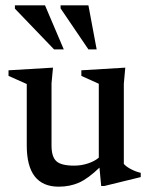

<svg xmlns="http://www.w3.org/2000/svg" viewBox="-20 -690 566 721"><path d="M173.5 -143.5Q173.5 -101 191.8 -84.5Q210 -68 258.5 -68Q285 -68 310.2 -76.2Q335.5 -84.5 351 -98V-375.5L285.5 -405V-426L450.5 -436L445 -376V-74.5Q454.5 -63.5 473.2 -54Q492 -44.5 508.5 -41V-25L371.5 8.5H360L353.5 -60.5Q311 -19.5 276.8 -4.2Q242.5 11 200.5 11Q80.5 11 80.5 -143.5V-374.5L12 -405V-426L179 -436L173.5 -377ZM219.5 -504.5H183L36 -657.5V-670H149ZM343 -504.5H312L207.5 -658.5V-670H312Z"/></svg>

Font: Newsreader Text Medium
Style: Regular
Weight: 500
Designer: Hugues Gentile
Foundry: Production Type
Version: Version 1.002